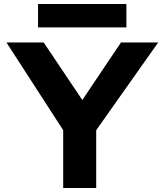

<svg xmlns="http://www.w3.org/2000/svg" viewBox="-20 -924 816 954"><path d="M608 -904H169V-788H608ZM766 -713H581L389 -427L197 -713H12L294 -277V10H458V-277Z"/></svg>

Font: Bluebird
Style: SfBdExt
Weight: 700
Designer: Jasper
Foundry: Cannot Into Space Fonts
Version: Version 0.98